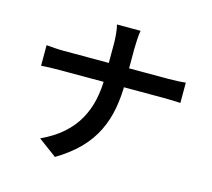

<svg xmlns="http://www.w3.org/2000/svg" viewBox="-116 -926 1232 1116"><g transform="rotate(15 500.0 -367.5)"><path d="M466 -674Q466 -699 463 -732Q460 -765 454 -786H596Q592 -765 590 -731Q588 -697 588 -674Q588 -645 588 -611Q588 -577 588 -541Q588 -505 588 -472Q588 -390 575 -317Q562 -244 530 -178Q498 -112 443 -55.5Q388 1 305 51L194 -31Q271 -67 323 -113Q375 -159 406.5 -215Q438 -271 452 -335.5Q466 -400 466 -472Q466 -505 466 -541Q466 -577 466 -612Q466 -647 466 -674ZM90 -564Q111 -562 139 -560Q167 -558 196 -558Q208 -558 244.5 -558Q281 -558 334 -558Q387 -558 448 -558Q509 -558 570.5 -558Q632 -558 685 -558Q738 -558 775 -558Q812 -558 825 -558Q857 -558 885 -559.5Q913 -561 928 -563V-441Q913 -442 882.5 -443Q852 -444 824 -444Q811 -444 774.5 -444Q738 -444 685 -444Q632 -444 571 -444Q510 -444 449 -444Q388 -444 335.5 -444Q283 -444 246.5 -444Q210 -444 199 -444Q168 -444 139.5 -443Q111 -442 90 -440Z"/></g></svg>

Font: Noto Sans SC SemiBold
Style: Regular
Weight: 600
Designer: Ryoko NISHIZUKA 西塚涼子 (kana, bopomofo & ideographs); Paul D. Hunt (Latin, Greek & Cyrillic); Sandoll Communications 산돌커뮤니
Foundry: Adobe
Version: Version 2.004-H2;hotconv 1.0.118;makeotfexe 2.5.65603